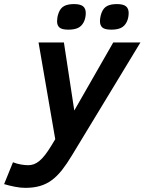

<svg xmlns="http://www.w3.org/2000/svg" viewBox="-120 -718 701 931"><path d="M-57.1 68.8Q-37.1 76.7 -17.8 79.8Q1.5 83 17.1 83Q30.8 83 43.9 78.4Q57.1 73.7 70.8 62.5Q84.5 51.3 98.9 32.7Q113.3 14.2 129.9 -13.2L147.9 -43L66.9 -512.2H189.9L240.2 -182.1L429.2 -512.2H561L229 35.2Q204.1 76.7 180.7 106.4Q157.2 136.2 131.1 155.5Q105 174.8 74 183.8Q43 192.9 2.9 192.9Q-20.5 192.9 -47.1 187.7Q-73.7 182.6 -100.1 174.8ZM295.9 -654.8Q295.9 -644.5 293.7 -633.1Q291.5 -621.6 286.1 -610.8Q275.4 -590.3 257.6 -582.3Q239.7 -574.2 211.9 -574.2Q180.2 -574.2 168.5 -584.5Q156.7 -594.7 156.7 -615.2Q156.7 -622.6 158.4 -633.8Q160.2 -645 165 -657.2Q173.8 -679.7 191.7 -689Q209.5 -698.2 238.8 -698.2Q269.5 -698.2 282.7 -687.5Q295.9 -676.8 295.9 -654.8ZM503.9 -654.8Q503.9 -644.5 501.7 -633.1Q499.5 -621.6 494.1 -610.8Q483.4 -590.3 465.6 -582.3Q447.8 -574.2 419.9 -574.2Q388.2 -574.2 376.5 -584.5Q364.7 -594.7 364.7 -615.2Q364.7 -622.6 366.5 -633.8Q368.2 -645 373 -657.2Q381.8 -679.7 399.7 -689Q417.5 -698.2 446.8 -698.2Q477.5 -698.2 490.7 -687.5Q503.9 -676.8 503.9 -654.8Z"/></svg>

Font: Clear Sans
Style: Bold Italic
Weight: 700
Italic angle: -12°
Foundry: Intel Corporation
Version: Version 1.00